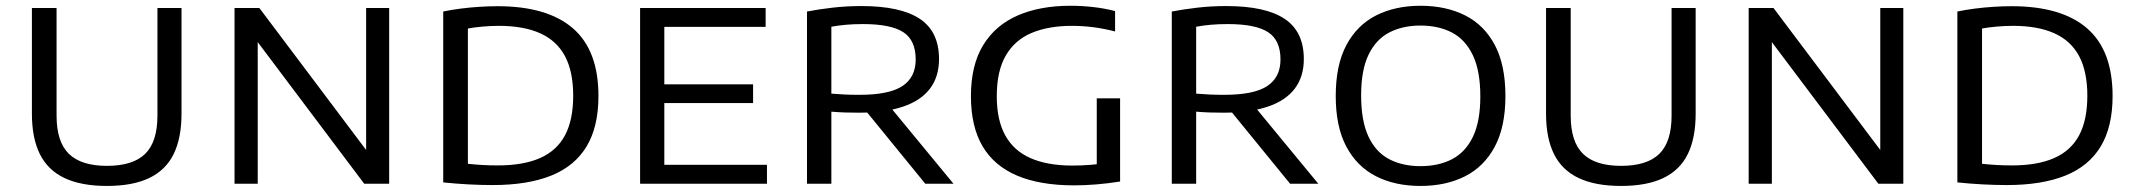

<svg xmlns="http://www.w3.org/2000/svg" viewBox="-20 -622 7222 650"><path d="M342 7.5Q255 7.5 198.5 -19.2Q142 -46 115 -100.2Q88 -154.5 88 -237.5V-595H171.5V-230.5Q171.5 -142 213.2 -101.2Q255 -60.5 342 -60.5Q430 -60.5 471.5 -101.2Q513 -142 513 -230.5V-595H594.5V-237.5Q594.5 -154.5 567.8 -100.2Q541 -46 485 -19.2Q429 7.5 342 7.5Z M774 0V-595H858L1235.5 -93H1219.5V-595H1297.5V0H1213L835.5 -502H852.5V0Z M1648 4.5Q1608 4.5 1565.5 2.2Q1523 0 1480.5 -4.5V-583Q1509 -589 1540.5 -593Q1572 -597 1603.8 -599Q1635.5 -601 1664.5 -601Q1833 -601 1919.5 -526.2Q2006 -451.5 2006 -297Q2006 -193 1965.8 -126.2Q1925.5 -59.5 1846 -27.5Q1766.5 4.5 1648 4.5ZM1666 -62Q1751.5 -62 1808 -86.8Q1864.5 -111.5 1892.5 -163.5Q1920.5 -215.5 1920.5 -298Q1920.5 -379.5 1892.8 -431.8Q1865 -484 1809 -509.2Q1753 -534.5 1669 -534.5Q1642 -534.5 1613.8 -532Q1585.5 -529.5 1564 -525.5V-67.5Q1586.5 -65 1612 -63.5Q1637.5 -62 1666 -62Z M2147 0V-595H2572V-531H2229V-64H2576.5V0ZM2194 -273V-336.5H2529.5V-273Z M2712 0V-583Q2751 -590.5 2798 -596Q2845 -601.5 2896.5 -601.5Q3029 -601.5 3094 -558.2Q3159 -515 3159 -422Q3159 -362 3128 -321.5Q3097 -281 3036.5 -260.8Q2976 -240.5 2887.5 -240.5Q2862.5 -240.5 2840.2 -241.2Q2818 -242 2794.5 -244V0ZM3112.5 0 2884.5 -279.5H2977.5L3208 0ZM2889.5 -301Q2990.5 -301 3035.2 -330.8Q3080 -360.5 3080 -420.5Q3080 -486 3037.8 -513.2Q2995.5 -540.5 2902 -540.5Q2869.5 -540.5 2844.2 -538.2Q2819 -536 2794.5 -531.5V-305Q2821 -303 2840.5 -302Q2860 -301 2889.5 -301Z M3616.5 5.5Q3501 5.5 3423.2 -27.5Q3345.5 -60.5 3306.2 -127.2Q3267 -194 3267 -296.5Q3267 -401 3308.2 -468.8Q3349.5 -536.5 3425 -569.5Q3500.5 -602.5 3603.5 -602.5Q3643.5 -602.5 3682.2 -598Q3721 -593.5 3755 -584.5V-515.5Q3716 -525.5 3680.2 -530Q3644.5 -534.5 3609 -534.5Q3529.5 -534.5 3472.5 -510.5Q3415.5 -486.5 3385 -434Q3354.5 -381.5 3354.5 -296Q3354.5 -216 3383 -164Q3411.5 -112 3468.5 -86.8Q3525.5 -61.5 3611 -61.5Q3641 -61.5 3673 -64Q3705 -66.5 3731 -71.5L3693 -36.5V-289H3772V-7.5Q3732 -1 3692.8 2.2Q3653.5 5.5 3616.5 5.5Z M3947 0V-583Q3986 -590.5 4033 -596Q4080 -601.5 4131.5 -601.5Q4264 -601.5 4329 -558.2Q4394 -515 4394 -422Q4394 -362 4363 -321.5Q4332 -281 4271.5 -260.8Q4211 -240.5 4122.5 -240.5Q4097.5 -240.5 4075.2 -241.2Q4053 -242 4029.5 -244V0ZM4347.5 0 4119.5 -279.5H4212.5L4443 0ZM4124.5 -301Q4225.5 -301 4270.2 -330.8Q4315 -360.5 4315 -420.5Q4315 -486 4272.8 -513.2Q4230.5 -540.5 4137 -540.5Q4104.5 -540.5 4079.2 -538.2Q4054 -536 4029.5 -531.5V-305Q4056 -303 4075.5 -302Q4095 -301 4124.5 -301Z M4789 7.5Q4703 7.5 4638.5 -25.2Q4574 -58 4538 -125.5Q4502 -193 4502 -297Q4502 -401.5 4538 -469.2Q4574 -537 4638.8 -569.8Q4703.5 -602.5 4789 -602.5Q4875.5 -602.5 4940.2 -569.8Q5005 -537 5040.8 -469.2Q5076.5 -401.5 5076.5 -297Q5076.5 -193 5040.5 -125.5Q5004.5 -58 4939.8 -25.2Q4875 7.5 4789 7.5ZM4789 -59.5Q4850.5 -59.5 4896 -83.2Q4941.5 -107 4966.5 -159Q4991.5 -211 4991.5 -295.5Q4991.5 -382 4966.2 -435Q4941 -488 4895.5 -511.8Q4850 -535.5 4789 -535.5Q4728.5 -535.5 4683.2 -512Q4638 -488.5 4613 -436.5Q4588 -384.5 4588 -299.5Q4588 -212.5 4612.8 -159.8Q4637.5 -107 4682.8 -83.2Q4728 -59.5 4789 -59.5Z M5468 7.5Q5381 7.5 5324.5 -19.2Q5268 -46 5241 -100.2Q5214 -154.5 5214 -237.5V-595H5297.5V-230.5Q5297.5 -142 5339.2 -101.2Q5381 -60.5 5468 -60.5Q5556 -60.5 5597.5 -101.2Q5639 -142 5639 -230.5V-595H5720.5V-237.5Q5720.5 -154.5 5693.8 -100.2Q5667 -46 5611 -19.2Q5555 7.5 5468 7.5Z M5900 0V-595H5984L6361.5 -93H6345.5V-595H6423.5V0H6339L5961.5 -502H5978.5V0Z M6774 4.5Q6734 4.5 6691.5 2.2Q6649 0 6606.5 -4.5V-583Q6635 -589 6666.5 -593Q6698 -597 6729.8 -599Q6761.5 -601 6790.5 -601Q6959 -601 7045.5 -526.2Q7132 -451.5 7132 -297Q7132 -193 7091.8 -126.2Q7051.5 -59.5 6972 -27.5Q6892.5 4.5 6774 4.5ZM6792 -62Q6877.5 -62 6934 -86.8Q6990.5 -111.5 7018.5 -163.5Q7046.5 -215.5 7046.5 -298Q7046.5 -379.5 7018.8 -431.8Q6991 -484 6935 -509.2Q6879 -534.5 6795 -534.5Q6768 -534.5 6739.8 -532Q6711.5 -529.5 6690 -525.5V-67.5Q6712.5 -65 6738 -63.5Q6763.5 -62 6792 -62Z"/></svg>

Font: Encode Sans SC SemiExpanded
Style: Regular
Weight: 400
Width: 6
Designer: Multiple Designers
Foundry: Impallari Type
Version: Version 3.002